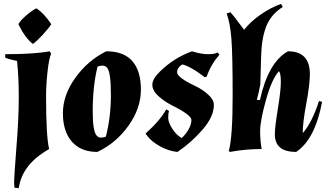

<svg xmlns="http://www.w3.org/2000/svg" viewBox="-20 -770 1689 992"><path d="M245 -645Q230 -622 200.5 -590Q171 -558 150 -543Q110 -573 75 -645Q86 -665 115 -690Q144 -715 168 -727Q207 -702 245 -645ZM218 -275Q218 -62 234 0Q94 79 77 202L55 200Q53 187 53 166.5Q53 146 64 2Q77 -157 77 -265.5Q77 -374 68 -455Q25 -464 7 -472V-490Q156 -490 237 -505L244 -492Q233 -468 225.5 -399Q218 -330 218 -275Z M534 -419Q524 -431 510.5 -431Q497 -431 484 -426Q459 -326 459 -194Q459 -93 479 -70Q488 -59 501 -59Q514 -59 527 -64Q553 -165 553 -280.5Q553 -396 534 -419ZM529 -505Q619 -505 663.5 -454.5Q708 -404 708 -307Q708 -210 643.5 -120Q579 -30 483 15Q398 15 351.5 -38Q305 -91 305 -185Q305 -279 369.5 -368.5Q434 -458 529 -505Z M853 -197Q849 -184 849 -161Q849 -138 870.5 -104.5Q892 -71 919 -57Q939 -75 954 -101Q969 -127 969 -150Q969 -176 868 -226Q830 -245 798.5 -273.5Q767 -302 767 -332Q767 -362 806 -400Q878 -471 972 -505Q1019 -490 1055 -490Q1091 -490 1104 -499L1114 -488Q1068 -434 1048 -374L1038 -371L1012 -390Q995 -403 967 -418.5Q939 -434 921 -437Q895 -420 895 -396Q895 -370 990 -325Q1026 -308 1055.5 -281.5Q1085 -255 1085 -228Q1085 -167 1026 -99.5Q967 -32 897 15Q853 11 808 -13.5Q763 -38 741 -68L732 -80Q807 -147 839 -205Z M1581 -387Q1581 -334 1562.5 -235Q1544 -136 1544 -82Q1592 -136 1628 -248L1644 -244Q1608 -50 1510 15Q1400 15 1400 -76Q1400 -113 1415.5 -207.5Q1431 -302 1431 -347Q1431 -392 1421 -402Q1384 -361 1354 -253Q1324 -145 1324 -93.5Q1324 -42 1332 0Q1247 0 1168 15L1162 10Q1182 -59 1182 -274.5Q1182 -490 1175.5 -571Q1169 -652 1151 -700L1170 -707Q1186 -691 1241 -616Q1275 -659 1327 -695Q1379 -731 1432 -750L1441 -734Q1380 -696 1355.5 -633.5Q1331 -571 1329 -475L1325 -334Q1319 -300 1307 -254L1323 -253Q1366 -449 1468 -505Q1581 -505 1581 -387Z"/></svg>

Font: Almendra
Style: Bold Italic
Weight: 700
Italic angle: -12°
Designer: Ana Sanfelippo
Foundry: Ana Sanfelippo
Version: Version 1.004